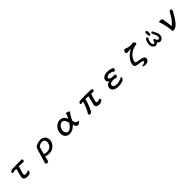

<svg xmlns="http://www.w3.org/2000/svg" viewBox="786 -3185 5928 5928"><g transform="rotate(-45 3750.0 -221.5)"><path d="M267.6 -355.5Q255.9 -354.5 249.5 -358.4Q243.2 -362.3 239.3 -368.2Q235.4 -374 234.4 -380.4Q233.4 -386.7 233.4 -389.6Q234.4 -399.4 243.2 -410.6Q252 -421.9 266.1 -431.6Q280.3 -441.4 297.9 -448.2Q315.4 -455.1 335.9 -455.1Q403.3 -458 471.2 -458.5Q539.1 -459 611.3 -459Q639.6 -459 672.9 -460Q706.1 -460.9 731.4 -460.9Q738.3 -460.9 749 -452.6Q759.8 -444.3 763.7 -427.7Q767.6 -413.1 764.2 -401.4Q760.7 -389.6 753.4 -381.3Q746.1 -373 735.8 -369.1Q725.6 -365.2 715.8 -365.2Q699.2 -366.2 673.8 -367.7Q648.4 -369.1 619.6 -370.1Q590.8 -371.1 561 -371.6Q531.2 -372.1 506.8 -372.1Q520.5 -362.3 523.9 -359.4Q527.3 -356.4 527.3 -352.5L494.1 -253.9Q488.3 -237.3 481.4 -214.8Q474.6 -192.4 468.3 -168.9Q461.9 -145.5 458 -124Q454.1 -102.5 454.1 -89.8Q454.1 -67.4 472.2 -58.6Q490.2 -49.8 515.6 -49.8Q538.1 -49.8 564.9 -55.7Q591.8 -61.5 623 -76.2Q629.9 -80.1 637.7 -81.5Q645.5 -83 649.4 -69.3Q649.4 -28.3 633.3 -5.4Q617.2 17.6 593.3 28.8Q569.3 40 542 42.5Q514.6 44.9 492.2 44.9Q460.9 44.9 432.1 37.1Q403.3 29.3 382.3 12.2Q361.3 -4.9 351.6 -31.7Q341.8 -58.6 350.6 -96.7Q353.5 -110.4 362.8 -143.6Q372.1 -176.8 382.8 -217.8Q393.6 -258.8 403.8 -300.3Q414.1 -341.8 418.9 -371.1Q401.4 -370.1 381.3 -369.1Q361.3 -368.2 341.3 -366.7Q321.3 -365.2 302.2 -362.3Q283.2 -359.4 267.6 -355.5Z M1169.9 127Q1181.6 87.9 1208.5 4.4Q1235.4 -79.1 1273.4 -217.8Q1280.3 -244.1 1289.6 -275.4Q1298.8 -306.6 1309.1 -335Q1319.3 -363.3 1328.6 -383.8Q1337.9 -404.3 1345.7 -408.2Q1350.6 -415 1373 -427.7Q1395.5 -440.4 1427.7 -452.6Q1460 -464.8 1498 -474.1Q1536.1 -483.4 1571.3 -483.4Q1629.9 -483.4 1670.9 -464.8Q1711.9 -446.3 1737.8 -417Q1763.7 -387.7 1775.9 -351.6Q1788.1 -315.4 1788.1 -280.3Q1788.1 -219.7 1764.2 -166Q1740.2 -112.3 1698.2 -71.3Q1656.2 -30.3 1600.6 -6.3Q1544.9 17.6 1481.4 17.6Q1437.5 17.6 1395.5 8.3Q1353.5 -1 1324.2 -16.6Q1307.6 39.1 1299.8 76.7Q1292 114.3 1285.6 137.2Q1279.3 160.2 1271 169.4Q1262.7 178.7 1246.1 178.7Q1230.5 178.7 1215.3 176.3Q1200.2 173.8 1188.5 168Q1176.8 162.1 1171.4 151.9Q1166 141.6 1169.9 127ZM1414.1 -337.9Q1406.2 -321.3 1397.5 -293.5Q1388.7 -265.6 1379.4 -232.9Q1370.1 -200.2 1361.3 -164.1Q1352.5 -127.9 1343.8 -94.7Q1367.2 -82 1393.6 -75.2Q1419.9 -68.4 1460.9 -68.4Q1516.6 -68.4 1558.1 -87.4Q1599.6 -106.4 1627 -137.7Q1654.3 -168.9 1667.5 -208Q1680.7 -247.1 1680.7 -287.1Q1680.7 -319.3 1670.4 -340.8Q1660.2 -362.3 1644 -375.5Q1627.9 -388.7 1606.4 -394.5Q1585 -400.4 1563.5 -400.4Q1545.9 -400.4 1525.9 -396.5Q1505.9 -392.6 1485.8 -384.8Q1465.8 -377 1447.3 -365.2Q1428.7 -353.5 1414.1 -337.9Z M2643.6 -326.2Q2653.3 -344.7 2664.6 -364.7Q2675.8 -384.8 2685.5 -406.2Q2695.3 -427.7 2701.7 -449.7Q2708 -471.7 2709 -494.1Q2710.9 -502.9 2723.6 -504.4Q2736.3 -505.9 2753.9 -502Q2771.5 -498 2790 -490.2Q2808.6 -482.4 2822.3 -472.7Q2835.9 -462.9 2840.8 -452.1Q2845.7 -441.4 2835 -432.6Q2830.1 -428.7 2823.7 -422.4Q2817.4 -416 2811.5 -409.2Q2805.7 -402.3 2800.3 -396.5Q2794.9 -390.6 2793 -386.7Q2764.6 -344.7 2742.7 -298.3Q2720.7 -252 2692.4 -205.1Q2706.1 -128.9 2729.5 -96.7Q2752.9 -64.5 2796.9 -64.5Q2804.7 -64.5 2810.5 -65.9Q2816.4 -67.4 2818.4 -67.4Q2827.1 -67.4 2827.1 -56.6Q2827.1 -43 2816.4 -28.8Q2805.7 -14.6 2789.6 -2.9Q2773.4 8.8 2755.4 16.6Q2737.3 24.4 2722.7 24.4Q2700.2 24.4 2683.1 13.2Q2666 2 2652.8 -16.1Q2639.6 -34.2 2630.4 -56.6Q2621.1 -79.1 2615.2 -101.6Q2556.6 -36.1 2493.2 0Q2429.7 36.1 2362.3 36.1Q2306.6 36.1 2265.1 17.6Q2223.6 -1 2197.3 -33.7Q2170.9 -66.4 2160.2 -111.8Q2149.4 -157.2 2155.3 -210Q2161.1 -269.5 2185.5 -320.8Q2210 -372.1 2248.5 -410.2Q2287.1 -448.2 2337.4 -469.7Q2387.7 -491.2 2444.3 -491.2Q2470.7 -491.2 2501.5 -481.9Q2532.2 -472.7 2560.1 -452.6Q2587.9 -432.6 2610.4 -401.4Q2632.8 -370.1 2643.6 -326.2ZM2579.1 -216.8Q2570.3 -254.9 2560.1 -288.1Q2549.8 -321.3 2534.7 -346.2Q2519.5 -371.1 2497.6 -385.7Q2475.6 -400.4 2442.4 -400.4Q2402.3 -400.4 2369.6 -379.4Q2336.9 -358.4 2313 -326.7Q2289.1 -294.9 2275.9 -256.8Q2262.7 -218.8 2262.7 -184.6Q2262.7 -156.2 2270.5 -132.3Q2278.3 -108.4 2293 -89.8Q2307.6 -71.3 2327.6 -61Q2347.7 -50.8 2372.1 -50.8Q2398.4 -50.8 2425.3 -63.5Q2452.1 -76.2 2478.5 -98.1Q2504.9 -120.1 2530.3 -150.9Q2555.7 -181.6 2579.1 -216.8Z M3261.7 -372.1Q3245.1 -376 3238.3 -381.8Q3231.4 -387.7 3230 -393.6Q3228.5 -399.4 3230 -404.8Q3231.4 -410.2 3231.4 -414.1Q3244.1 -443.4 3266.6 -455.6Q3289.1 -467.8 3298.8 -467.8Q3363.3 -470.7 3416.5 -472.2Q3469.7 -473.6 3528.3 -473.6Q3586.9 -473.6 3624.5 -472.2Q3662.1 -470.7 3684.6 -470.7Q3704.1 -470.7 3723.6 -471.2Q3743.2 -471.7 3755.9 -471.7Q3762.7 -471.7 3772.9 -468.8Q3783.2 -465.8 3793.5 -460.9Q3803.7 -456.1 3812.5 -449.7Q3821.3 -443.4 3825.2 -436.5Q3831.1 -427.7 3833 -415Q3835 -402.3 3823.2 -391.1Q3811.5 -379.9 3781.7 -374.5Q3752 -369.1 3693.4 -377Q3702.1 -367.2 3698.7 -363.8Q3695.3 -360.4 3688.5 -351.6Q3685.5 -348.6 3683.1 -344.7Q3680.7 -340.8 3678.7 -336.9Q3675.8 -333 3674.8 -328.1Q3668.9 -308.6 3659.2 -274.9Q3649.4 -241.2 3639.6 -205.1Q3629.9 -168.9 3622.6 -138.2Q3615.2 -107.4 3615.2 -95.7Q3615.2 -76.2 3627.9 -69.8Q3640.6 -63.5 3659.2 -63.5Q3676.8 -63.5 3702.1 -68.4Q3727.5 -73.2 3762.7 -83Q3772.5 -83 3780.3 -84Q3788.1 -85 3788.1 -69.3Q3788.1 -44.9 3780.8 -22.9Q3773.4 -1 3752.9 10.7Q3724.6 23.4 3692.4 30.3Q3660.2 37.1 3631.8 37.1Q3568.4 37.1 3535.6 10.3Q3502.9 -16.6 3502.9 -59.6Q3503.9 -68.4 3504.9 -77.1Q3505.9 -85.9 3507.8 -96.7Q3510.7 -108.4 3518.6 -137.2Q3526.4 -166 3537.1 -204.6Q3547.9 -243.2 3559.1 -289.6Q3570.3 -335.9 3579.1 -382.8Q3570.3 -382.8 3557.1 -383.3Q3543.9 -383.8 3529.8 -383.8Q3515.6 -383.8 3502.9 -384.3Q3490.2 -384.8 3483.4 -384.8Q3466.8 -384.8 3455.6 -384.3Q3444.3 -383.8 3433.6 -383.8Q3441.4 -373 3443.8 -368.2Q3446.3 -363.3 3446.3 -358.4Q3446.3 -351.6 3437 -321.8Q3427.7 -292 3413.1 -249.5Q3398.4 -207 3378.9 -157.7Q3359.4 -108.4 3338.9 -63.5Q3332 -48.8 3323.7 -29.3Q3315.4 -9.8 3303.2 7.3Q3291 24.4 3273.9 36.6Q3256.8 48.8 3233.4 48.8Q3202.1 48.8 3188.5 30.8Q3174.8 12.7 3186.5 -15.6Q3204.1 -36.1 3227.5 -79.1Q3251 -122.1 3273.4 -174.8Q3295.9 -227.5 3314.9 -282.2Q3334 -336.9 3343.8 -379.9Q3313.5 -377.9 3295.9 -376Q3278.3 -374 3261.7 -372.1Z M4744.1 -447.3Q4748 -433.6 4744.1 -417Q4740.2 -400.4 4732.4 -385.7Q4724.6 -371.1 4714.8 -361.3Q4705.1 -351.6 4696.3 -351.6Q4691.4 -351.6 4684.6 -356.4Q4677.7 -361.3 4668 -369.1Q4657.2 -377.9 4642.1 -386.2Q4627 -394.5 4608.4 -400.9Q4589.8 -407.2 4569.3 -411.6Q4548.8 -416 4529.3 -417Q4507.8 -417 4485.8 -413.1Q4463.9 -409.2 4446.3 -401.9Q4428.7 -394.5 4416.5 -383.3Q4404.3 -372.1 4403.3 -357.4Q4403.3 -342.8 4408.2 -329.6Q4413.1 -316.4 4425.8 -306.6Q4438.5 -296.9 4461.4 -290Q4484.4 -283.2 4519.5 -280.3Q4531.2 -278.3 4553.2 -278.3Q4575.2 -278.3 4597.7 -276.9Q4620.1 -275.4 4636.7 -270Q4653.3 -264.6 4653.3 -252.9Q4653.3 -247.1 4649.4 -234.4Q4645.5 -221.7 4639.6 -208.5Q4633.8 -195.3 4626 -185.1Q4618.2 -174.8 4610.4 -174.8Q4607.4 -174.8 4600.1 -176.3Q4592.8 -177.7 4589.8 -178.7Q4563.5 -188.5 4532.7 -192.4Q4502 -196.3 4472.7 -196.3Q4442.4 -196.3 4415.5 -191.4Q4388.7 -186.5 4368.2 -176.3Q4347.7 -166 4335.4 -149.4Q4323.2 -132.8 4323.2 -110.4Q4323.2 -66.4 4361.8 -44.9Q4400.4 -23.4 4459 -23.4Q4514.6 -23.4 4563 -34.2Q4611.3 -44.9 4647.5 -60.5Q4656.2 -64.5 4666 -69.8Q4675.8 -75.2 4684.1 -80.1Q4692.4 -85 4699.2 -88.4Q4706.1 -91.8 4709 -91.8Q4712.9 -91.8 4715.8 -87.9Q4718.8 -84 4718.8 -80.1Q4718.8 -48.8 4705.1 -19Q4691.4 10.7 4663.1 24.4Q4628.9 39.1 4572.8 52.2Q4516.6 65.4 4441.4 65.4Q4409.2 65.4 4369.1 57.1Q4329.1 48.8 4294.4 29.8Q4259.8 10.7 4235.8 -20.5Q4211.9 -51.8 4211.9 -97.7Q4211.9 -129.9 4224.6 -157.2Q4237.3 -184.6 4258.3 -205.6Q4279.3 -226.6 4306.6 -239.7Q4334 -252.9 4363.3 -255.9Q4322.3 -276.4 4308.1 -303.2Q4293.9 -330.1 4293.9 -355.5Q4293.9 -382.8 4308.1 -410.2Q4322.3 -437.5 4351.1 -459.5Q4379.9 -481.4 4421.9 -494.6Q4463.9 -507.8 4519.5 -507.8Q4550.8 -507.8 4588.4 -501.5Q4626 -495.1 4658.7 -486.3Q4691.4 -477.5 4715.3 -466.8Q4739.3 -456.1 4744.1 -447.3Z M5548.8 -488.3Q5509.8 -488.3 5472.7 -487.3Q5435.5 -486.3 5387.7 -484.4Q5369.1 -483.4 5358.4 -487.8Q5347.7 -492.2 5342.3 -499.5Q5336.9 -506.8 5335.4 -516.1Q5334 -525.4 5334 -534.2Q5334 -555.7 5342.3 -572.3Q5350.6 -588.9 5361.8 -600.1Q5373 -611.3 5383.3 -617.2Q5393.6 -623 5396.5 -623Q5407.2 -623 5425.8 -613.8Q5444.3 -604.5 5472.7 -595.7Q5496.1 -587.9 5532.2 -579.6Q5568.4 -571.3 5609.4 -571.3Q5637.7 -571.3 5663.6 -572.8Q5689.5 -574.2 5711.9 -584Q5720.7 -584 5732.4 -575.7Q5744.1 -567.4 5754.4 -555.7Q5764.6 -543.9 5772 -530.3Q5779.3 -516.6 5779.3 -506.8Q5778.3 -483.4 5771.5 -479Q5764.6 -474.6 5750 -472.7Q5689.5 -463.9 5625.5 -440.9Q5561.5 -418 5508.8 -380.9Q5457 -343.8 5423.3 -303.2Q5389.6 -262.7 5370.6 -226.1Q5351.6 -189.5 5344.2 -161.6Q5336.9 -133.8 5336.9 -123Q5336.9 -105.5 5344.2 -95.7Q5351.6 -85.9 5368.2 -81.1Q5415 -67.4 5467.8 -60.5Q5520.5 -53.7 5565.9 -43Q5611.3 -32.2 5641.6 -12.7Q5671.9 6.8 5673.8 46.9Q5675.8 102.5 5637.7 139.2Q5599.6 175.8 5517.6 179.7Q5500 180.7 5480.5 177.7Q5460.9 174.8 5445.3 169.9Q5429.7 165 5419.4 159.2Q5409.2 153.3 5410.2 148.4Q5411.1 141.6 5418 137.2Q5424.8 132.8 5433.6 130.4Q5442.4 127.9 5450.7 126.5Q5459 125 5460.9 125Q5486.3 119.1 5505.9 111.3Q5522.5 104.5 5536.6 94.2Q5550.8 84 5550.8 68.4Q5550.8 45.9 5527.3 35.2Q5503.9 24.4 5468.3 19.5Q5432.6 14.6 5391.1 11.2Q5349.6 7.8 5314 -1.5Q5278.3 -10.7 5253.4 -29.3Q5228.5 -47.9 5227.5 -83Q5225.6 -142.6 5252 -204.1Q5278.3 -265.6 5323.7 -320.3Q5369.1 -375 5427.7 -418.9Q5486.3 -462.9 5548.8 -488.3Z M6346.7 -5.9Q6317.4 -5.9 6293.9 -21.5Q6270.5 -37.1 6246.1 -54.7Q6195.3 -11.7 6150.4 -13.7Q6105.5 -15.6 6076.2 -50.3Q6046.9 -85 6037.1 -124Q6027.3 -163.1 6029.3 -208Q6031.2 -252.9 6046.9 -296.9Q6062.5 -340.8 6087.9 -379.9Q6105.5 -395.5 6132.8 -391.6L6152.3 -381.8Q6164.1 -368.2 6162.1 -346.7Q6136.7 -317.4 6127 -293Q6117.2 -268.6 6110.4 -237.3Q6103.5 -206.1 6106.4 -169.9Q6109.4 -133.8 6126 -112.3Q6142.6 -90.8 6164.1 -95.2Q6185.5 -99.6 6196.3 -122.6Q6207 -145.5 6220.7 -190.4Q6234.4 -202.1 6255.9 -200.2L6276.4 -190.4Q6286.1 -147.5 6305.7 -119.6Q6325.2 -91.8 6353 -91.8Q6380.9 -91.8 6396 -114.7Q6411.1 -137.7 6402.3 -186.5Q6393.6 -235.4 6369.1 -280.3Q6344.7 -325.2 6331.1 -376L6340.8 -395.5Q6354.5 -407.2 6376 -405.3L6395.5 -395.5Q6426.8 -338.9 6454.1 -280.3Q6481.4 -221.7 6481.4 -174.8Q6481.4 -127.9 6475.6 -103.5Q6469.7 -79.1 6431.6 -41.5Q6393.6 -3.9 6346.7 -5.9ZM6252 -364.3Q6236.3 -366.2 6224.6 -376Q6210.9 -405.3 6210.9 -440.4Q6210.9 -475.6 6209 -510.7Q6210.9 -526.4 6220.7 -538.1Q6236.3 -549.8 6258.8 -547.9L6278.3 -538.1Q6290 -524.4 6288.1 -502.9L6292 -395.5L6282.2 -376Q6268.6 -366.2 6252 -364.3Z M6739.3 -444.3Q6740.2 -461.9 6762.2 -468.3Q6784.2 -474.6 6809.6 -471.2Q6835 -467.8 6856.9 -456.5Q6878.9 -445.3 6881.8 -427.7L6884.8 -408.2Q6890.6 -377 6897 -338.9Q6903.3 -300.8 6909.2 -259.3Q6915 -217.8 6919.9 -174.8Q6924.8 -131.8 6927.7 -91.8Q6966.8 -123 7004.9 -164.1Q7043 -205.1 7075.7 -249Q7108.4 -293 7135.7 -337.4Q7163.1 -381.8 7181.6 -420.9Q7193.4 -444.3 7210 -463.4Q7226.6 -482.4 7251 -481.4Q7276.4 -480.5 7284.2 -468.8Q7292 -457 7292 -445.3Q7292 -418.9 7278.3 -385.7Q7255.9 -343.8 7226.1 -293Q7196.3 -242.2 7163.1 -192.4Q7129.9 -142.6 7094.7 -98.1Q7059.6 -53.7 7025.4 -24.4Q7018.6 -14.6 7002.4 -3.4Q6986.3 7.8 6964.8 18.1Q6943.4 28.3 6918 35.2Q6892.6 42 6868.2 42Q6848.6 42 6843.8 28.8Q6838.9 15.6 6836.9 -3.9Q6836.9 -21.5 6833 -52.2Q6829.1 -83 6823.2 -121.6Q6817.4 -160.2 6809.1 -202.1Q6800.8 -244.1 6792 -283.2Q6783.2 -322.3 6773.4 -355.5Q6763.7 -388.7 6754.9 -408.2Q6746.1 -426.8 6739.3 -444.3Z"/></g></svg>

Font: JasonHandwriting1
Style: Regular
Weight: 400
Version: Version 1.48.20